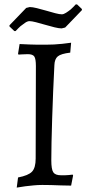

<svg xmlns="http://www.w3.org/2000/svg" viewBox="-20 -840 401 872"><path d="M227 -544Q224 -490 221.5 -427Q219 -364 217 -304.5Q215 -245 214 -194Q213 -143 213 -112Q213 -71 222 -57.5Q231 -44 257 -44Q266 -44 275 -44Q284 -44 292 -45Q301 -46 310 -47L312 -43L303 3Q279 3 255 2Q235 1 212 0.5Q189 0 172 0Q152 0 132 2Q112 4 95 6Q75 9 56 12L62 -34Q109 -43 125.5 -60.5Q142 -78 142 -120L143 -540Q143 -572 136 -583Q129 -594 106 -594Q100 -594 93 -593.5Q86 -593 79 -593Q71 -592 64 -592L62 -596L69 -640Q91 -639 113 -638Q132 -637 152 -637Q172 -637 188 -637Q205 -637 225.5 -638Q246 -639 263 -641Q283 -643 303 -646L299 -601Q257 -596 242.5 -584Q228 -572 227 -544ZM45 -699 23 -720V-725L99 -804L115 -808Q127 -808 147.5 -803Q168 -798 190 -791.5Q212 -785 231 -780Q250 -775 261 -775Q269 -775 280 -782Q291 -789 301 -797Q312 -807 324 -820H330L352 -799V-794L276 -715L260 -711Q248 -711 227.5 -716Q207 -721 185 -727.5Q163 -734 143.5 -739Q124 -744 114 -744Q105 -744 94 -736.5Q83 -729 73 -721Q62 -711 51 -699Z"/></svg>

Font: Alegreya
Style: Regular
Weight: 400
Designer: Juan Pablo del Peral
Foundry: Juan Pablo del Peral
Version: Version 1.003